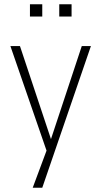

<svg xmlns="http://www.w3.org/2000/svg" viewBox="-20 -704 478 904"><path d="M134 180 207 -16V28L29 -487H74L225 -34H215L365 -487H408L179 180ZM259 -626V-684H317V-626ZM121 -626V-684H179V-626Z"/></svg>

Font: Nunito Sans 10pt Condensed ExtraLight
Style: Regular
Weight: 250
Width: 3
Designer: Vernon Adams
Foundry: Vernon Adams
Version: Version 3.101;gftools[0.9.27]